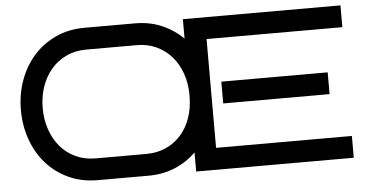

<svg xmlns="http://www.w3.org/2000/svg" viewBox="-49 -789 1681 879"><g transform="rotate(-5 791.5 -350.0)"><path d="M1543 0H818.8V-87.9Q777.3 -46.4 721.7 -23.2Q666 0 599.1 0H366.2Q293.5 0 233.9 -27.3Q174.3 -54.7 132.1 -102.1Q89.8 -149.4 66.9 -213.4Q43.9 -277.3 43.9 -350.1Q43.9 -422.4 66.9 -486.1Q89.8 -549.8 132.1 -597.4Q174.3 -645 233.9 -672.6Q293.5 -700.2 366.2 -700.2H599.1Q666 -700.2 721.7 -676.3Q777.3 -652.3 818.8 -610.8V-700.2H1543V-600.1H918.9V-100.1H1543ZM366.2 -600.1Q314.5 -600.1 273.2 -580.3Q231.9 -560.5 203.4 -526.6Q174.8 -492.7 159.4 -447.3Q144 -401.9 144 -350.1Q144 -298.3 159.4 -252.7Q174.8 -207 203.4 -173.1Q231.9 -139.2 273.2 -119.6Q314.5 -100.1 366.2 -100.1H599.1Q647.5 -100.1 687.7 -117.9Q728 -135.7 757.3 -168.2Q786.6 -200.7 802.7 -246.8Q818.8 -293 818.8 -350.1Q818.8 -404.8 802.7 -450.7Q786.6 -496.6 757.3 -529.8Q728 -563 687.7 -581.5Q647.5 -600.1 599.1 -600.1ZM1458 -299.8H969.2V-399.9H1458Z"/></g></svg>

Font: Bruno Ace
Style: Regular
Weight: 400
Designer: Astigmatic (AOETI)
Foundry: Astigmatic (AOETI)
Version: Version 1.000